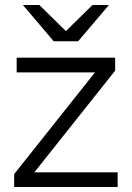

<svg xmlns="http://www.w3.org/2000/svg" viewBox="-20 -752 530 772"><path d="M37 -52 362 -461H47V-520H443V-468L118 -59H453V0H37ZM72 -732H138L245 -627L352 -732H418L294 -586H196Z"/></svg>

Font: Aspekta 300
Style: Regular
Weight: 300
Designer: Ivo Dolenc
Version: Version 2.000